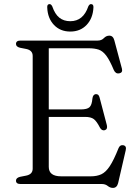

<svg xmlns="http://www.w3.org/2000/svg" viewBox="-20 -898 676 937"><path d="M58 -683.5Q58 -700 80 -700H457Q475.5 -700 487 -712Q498.5 -724 513.5 -724Q532 -724 538 -701L575 -563Q580 -543.5 562 -540Q544.5 -536.5 535.5 -556Q515.5 -604 498.5 -626.5Q481.5 -649 461.5 -655.8Q441.5 -662.5 412 -662.5H218V-364H374Q405.5 -364 417 -375Q428.5 -386 431 -417Q433.5 -436.5 446.5 -438.5Q461.5 -440.5 466 -422L501.5 -287Q506 -267 491 -262.5Q476.5 -259 467.5 -275.5Q452 -306 437.8 -316.8Q423.5 -327.5 395 -327.5H218V-83.5Q218 -37.5 278.5 -37.5H423Q453 -37.5 474.5 -47.5Q496 -57.5 515.5 -86.8Q535 -116 558.5 -175Q565.5 -191.5 580.5 -189.5Q599 -186.5 593.5 -164.5L556.5 -4.5Q550.5 19 531 19Q517.5 19 505.8 9.5Q494 0 477 0H80Q58 0 58 -16.5Q58 -30 77.5 -35L108 -41Q139.5 -47.5 139.5 -75V-625Q139.5 -652.5 108 -659L77.5 -665Q58 -670 58 -683.5ZM323 -794.5Q386.5 -794.5 411 -867Q416.5 -878 424 -878Q437 -878 436 -861.5Q433.5 -809 402.8 -776.5Q372 -744 323 -744Q274 -744 243.2 -776.5Q212.5 -809 210.5 -861.5Q209.5 -878 222 -878Q229.5 -878 235 -867Q248 -829 269.5 -811.8Q291 -794.5 323 -794.5Z"/></svg>

Font: Fraunces 9pt Soft Light
Style: Regular
Weight: 300
Version: Version 1.000;[0bf87f6ff]